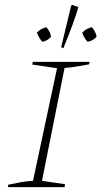

<svg xmlns="http://www.w3.org/2000/svg" viewBox="-20 -771 418 791"><path d="M12 0 14 -10Q41 -16 66.5 -20.5Q92 -25 116 -26L215 -490L113 -505L115 -516H349L347 -506Q315 -500 293.5 -496.5Q272 -493 246 -491L153 -26L248 -12L246 0ZM241 -572 232 -577 273 -747 277 -751 303 -742Q293 -707 277.5 -665.5Q262 -624 241 -572ZM171 -659Q189 -638 190 -619Q175 -602 154 -599Q138 -618 132 -637Q149 -654 171 -659ZM358 -659Q375 -641 378 -619Q361 -602 341 -599Q325 -615 319 -637Q336 -654 358 -659Z"/></svg>

Font: Piazzolla SC Thin
Style: Italic
Weight: 100
Italic angle: -11.3°
Designer: Juan Pablo del Peral
Foundry: Huerta Tipografica
Version: Version 1.330